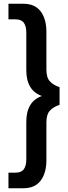

<svg xmlns="http://www.w3.org/2000/svg" viewBox="-20 -892 364 1022"><path d="M25 110V27H63Q94 27 107 8.5Q120 -10 120 -43V-243Q120 -352 203 -381Q120 -410 120 -519V-719Q120 -752 107 -770.5Q94 -789 63 -789H25V-872H105Q165 -872 196 -832Q227 -792 227 -722V-521Q227 -479 245.5 -459Q264 -439 297 -428V-334Q264 -323 245.5 -303Q227 -283 227 -241V-40Q227 30 196 70Q165 110 105 110Z"/></svg>

Font: Open Sauce Two SemiBold
Style: Regular
Weight: 600
Designer: Alfredo Marco Pradil
Foundry: Creative Sauce Fz LLC
Version: Version 1.477